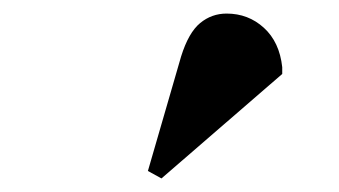

<svg xmlns="http://www.w3.org/2000/svg" viewBox="-20 -848 499 283"><path d="M218 -585 198 -596 247 -765Q258 -800 275 -814Q292 -828 314 -828Q346 -828 369 -807Q392 -786 396 -749V-739Z"/></svg>

Font: Literata 72pt Black
Style: Italic
Weight: 900
Italic angle: -2°
Designer: Latin by Veronika Burian and Jose Scaglione. Greek by Irene Vlachou. Cyrillic by Vera Evstafieva
Foundry: TypeTogether
Version: Version 3.002